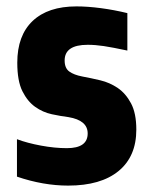

<svg xmlns="http://www.w3.org/2000/svg" viewBox="-20 -570 468 600"><path d="M193 10Q115 10 33 -18V-135Q65 -123 108 -115Q151 -107 189 -107Q254 -107 254 -153Q254 -194 194 -204Q170 -207 142 -213Q114 -219 90 -236Q66 -253 50 -285Q34 -317 34 -374Q34 -459 82 -504.5Q130 -550 219 -550Q254 -550 295.5 -544.5Q337 -539 378 -529V-412Q331 -422 304.5 -426Q278 -430 254 -430Q182 -430 182 -381Q182 -357 196.5 -346.5Q211 -336 237 -331Q264 -326 293.5 -319Q323 -312 348 -295Q373 -278 389.5 -247Q406 -216 406 -165Q406 -81 350.5 -35.5Q295 10 193 10Z"/></svg>

Font: Encode Sans Compressed
Style: ExtraBold
Weight: 800
Designer: Pablo Impallari, Andres Torresi
Foundry: Pablo Impallari, Andres Torresi
Version: Version 1.000; ttfautohint (v1.00) -l 8 -r 50 -G 200 -x 14 -